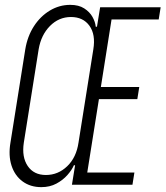

<svg xmlns="http://www.w3.org/2000/svg" viewBox="-20 -760 681 790"><path d="M150 10Q105 10 73 -13.5Q41 -37 27.5 -78.5Q14 -120 23 -173L84 -557Q93 -611 119.5 -652Q146 -693 185 -716.5Q224 -740 269 -740Q304 -740 326.5 -725.5Q349 -711 360.5 -690.5Q372 -670 374 -650H379L392 -730H641L633 -680H439L395 -402H553L545 -352H387L339 -50H533L525 0H276L289 -80H284Q276 -61 257.5 -40Q239 -19 212 -4.5Q185 10 150 10ZM169 -40Q219 -40 256.5 -76Q294 -112 303 -173L364 -557Q374 -618 348 -654Q322 -690 272 -690Q222 -690 185.5 -653Q149 -616 139 -557L78 -173Q69 -114 94 -77Q119 -40 169 -40Z"/></svg>

Font: NKDuy Mono Thin
Style: Italic
Weight: 100
Italic angle: -9°
Monospace: yes
Designer: NKDuy
Foundry: NKDuy
Version: Version 2.251; ttfautohint (v1.8.4.7-5d5b)